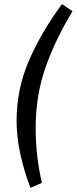

<svg xmlns="http://www.w3.org/2000/svg" viewBox="-20 -783 370 926"><path d="M330 -729Q248 -595 200 -459Q152 -323 152 -165Q152 -94 160 -27.5Q168 39 182 99L127 123Q97 46 78.5 -38Q60 -122 60 -199Q60 -355 121 -494Q182 -633 279 -763Z"/></svg>

Font: ABeeZee
Style: Italic
Weight: 400
Italic angle: -10°
Designer: Anja Meiners
Foundry: Anja Meiners
Version: Version 1.003; ttfautohint (v1.8.3)